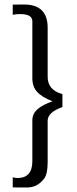

<svg xmlns="http://www.w3.org/2000/svg" viewBox="-20 -772 340 852"><path d="M98 60H62.5L36.5 59.5V14.5Q49.5 18 57 18Q123.5 18 123.5 -56.5V-238.5Q123.5 -267.5 147 -287.8Q170.5 -308 213 -322.5Q166 -341 144.8 -364.2Q123.5 -387.5 123.5 -425V-678Q123.5 -709.5 69 -709.5Q52.5 -709.5 36.5 -706.5V-751.5Q50.5 -752 87 -752Q191.5 -752 191.5 -649V-431Q191.5 -372 257 -354.5V-297Q191.5 -273.5 191.5 -236.5V-53Q191.5 0.5 176 20.5Q160.5 40.5 142 50.2Q123.5 60 98 60Z"/></svg>

Font: Acari Sans
Style: Regular
Weight: 400
Designer: Alfredo Marco Pradil and Stefan Peev (font) & Cristiano Sobral (main changes)
Foundry: Alfredo Marco Pradil and Stefan Peev (font) & Cristiano Sobral (main changes)
Version: Version 1.063; ttfautohint (v1.8.3)